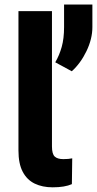

<svg xmlns="http://www.w3.org/2000/svg" viewBox="-20 -798 418 828"><path d="M59.6 0ZM204.1 -750V-166.5Q204.1 -133.8 216.1 -122.8Q228 -111.8 252.9 -111.8Q276.4 -111.8 291.5 -115.2L290 -3.9Q259.3 9.8 207 9.8Q162.6 9.8 129.4 -6.3Q96.2 -22.5 77.9 -57.4Q59.6 -92.3 59.6 -148.9V-750ZM378.4 -681.2Q378.4 -630.4 353 -577.6Q327.6 -524.9 289.6 -490.7L218.3 -529.3Q235.8 -559.1 246.1 -595.5Q256.3 -631.8 256.3 -681.2V-778.3H378.4Z"/></svg>

Font: Robert Sans Black
Style: Regular
Weight: 900
Designer: Christian Robertson (extended by Adam Twardoch)
Foundry: Google
Version: Version 12.135;April 2, 2019;FontCreator 11.5.0.2425 64-bit;